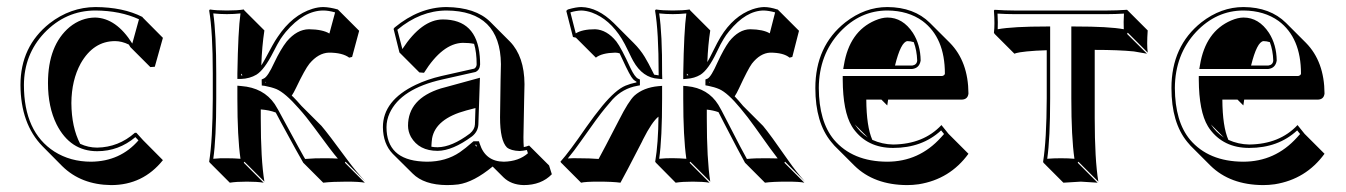

<svg xmlns="http://www.w3.org/2000/svg" viewBox="-20 -459 3820 545"><path d="M306.6 -342.3Q245.1 -342.3 209 -278.8Q183.1 -231.4 182.6 -166.5Q183.1 -97.7 207.5 -50.8Q230.5 -40 255.9 -40Q316.4 -41 362.8 -82H367.2L386.2 -61L442.4 -4.4Q385.7 66.4 295.4 66.4Q210.4 65.4 156.7 12.7L100.6 -43.9Q38.6 -107.4 38.1 -217.8Q38.1 -327.1 120.6 -392.6Q179.7 -438.5 251 -439Q329.6 -438.5 383.8 -411.1L386.2 -408.2L442.4 -351.6L419.4 -269.5L406.7 -268.6L350.1 -325.2Q347.7 -329.6 345.7 -332.5Q325.7 -342.3 306.6 -342.3ZM250 -409.2Q310.1 -407.7 355.5 -335.4L374.5 -404.3Q321.3 -428.7 251 -429.2Q166.5 -429.2 105.5 -365.2Q48.3 -304.2 47.9 -217.8Q47.9 -84.5 134.3 -28.8Q179.7 0 238.8 0Q321.3 -1 373 -60.5L364.3 -69.8Q316.9 -29.8 255.9 -29.8Q179.2 -29.8 140.6 -106Q116.2 -155.3 116.2 -223.1Q116.2 -330.6 177.7 -382.3Q210.4 -408.7 250 -409.2Z M584 -250Q584 -369.1 573.7 -429.2L575.7 -432.1Q593.8 -429.2 624 -429.2Q653.8 -429.2 671.9 -432.1L673.8 -429.2L730.5 -372.6Q723.6 -328.1 721.7 -273.4Q726.6 -279.8 753.4 -330.1Q761.2 -344.2 768.1 -354Q809.6 -416.5 867.2 -434.1Q883.3 -439 897.9 -439Q916.5 -438.5 939 -432.1L942.9 -428.2L999.5 -371.6L979.5 -297.4L971.2 -295.4Q952.1 -309.6 913.6 -309.6Q883.8 -308.6 858.4 -278.3Q845.7 -262.7 820.3 -209.5Q813.5 -195.3 808.1 -187.5Q811 -184.6 812 -184.1Q822.3 -173.8 835.9 -158.2L892.6 -101.6Q911.1 -80.1 966.3 -4.9Q991.2 28.8 1017.6 56.6L960.9 0L959 2.9L1015.6 59.6Q1000 56.6 963.4 56.6Q923.3 56.6 897.5 59.6L840.8 2.9Q829.1 -16.6 776.9 -112.8Q774.4 -116.7 770.5 -125Q765.1 -135.3 762.7 -139.6Q744.6 -146.5 720.2 -148.4V-122.6Q720.2 -6.3 730.5 56.6L673.8 0L671.9 2.9L728.5 59.6Q710.4 56.6 680.7 56.6Q650.9 56.6 632.3 59.6L575.7 2.9L573.7 0Q583.5 -61 584 -179.2ZM735.4 -224.6 732.9 -227.1V-225.1Q734.4 -224.6 735.4 -224.6ZM668.5 -245.1 664.1 -250V-245.1Q667 -245.1 668.5 -245.1ZM593.8 -250V-179.2Q593.8 -65.4 585.4 -8.3Q605 -10.3 624 -9.8Q643.6 -9.8 662.6 -8.3Q653.8 -69.3 653.8 -179.2V-215.8L664.6 -214.8Q728 -210 759.8 -163.6Q767.1 -152.8 785.6 -117.7Q839.4 -18.6 842.3 -14.2Q844.7 -10.3 846.2 -7.8Q874.5 -10.3 906.7 -9.8Q922.4 -9.8 939 -8.8Q923.8 -25.9 870.6 -98.6Q849.6 -127.4 828.1 -151.4Q789.6 -195.3 764.6 -206.1Q750 -211.9 731.4 -215.3L723.1 -216.3L722.7 -233.4L729 -236.3Q740.2 -241.2 758.3 -280.8Q776.9 -319.8 793.9 -341.3Q822.8 -375.5 856.9 -376Q896 -375.5 915 -363.8L931.2 -423.8Q912.1 -429.2 897.9 -429.2Q842.8 -429.2 791 -368.2Q782.7 -357.9 776.4 -348.6Q768.6 -336.4 755.4 -310.5Q730.5 -261.2 708 -247.1Q689 -235.8 664.1 -234.9H653.8V-250Q655.8 -371.6 662.6 -420.9Q643.1 -418.9 624 -418.9Q604.5 -418.9 585.4 -420.9Q593.8 -362.3 593.8 -250Z M1332 -47.9H1328.1L1334 -42Q1333 -45.4 1332 -47.9ZM1204.6 -42.5Q1212.9 -41 1222.2 -41Q1262.7 -41.5 1314 -80.1Q1327.6 -91.8 1328.1 -106L1329.6 -152.3L1303.7 -145.5Q1216.8 -122.1 1206.5 -66.4Q1205.1 -56.2 1204.6 -45.4Q1204.6 -43.5 1204.6 -42.5ZM1466.8 -41.5Q1474.6 -43 1481.9 -45.9L1538.6 10.7L1546.4 35.6Q1516.6 66.4 1466.3 66.4Q1430.7 65.4 1409.2 44.4L1378.4 13.7Q1324.7 58.1 1280.8 64.5Q1266.1 66.4 1248.5 66.4Q1183.6 65.9 1151.4 33.7L1094.7 -22.5Q1067.4 -50.8 1066.9 -98.1Q1066.9 -173.8 1160.2 -218.3Q1192.9 -233.9 1232.9 -243.2L1326.2 -264.2Q1332.5 -268.1 1333 -275.9Q1333 -310.5 1325.7 -334.5Q1312 -337.4 1293.5 -337.4Q1235.8 -335.9 1183.6 -252.4L1170.4 -253.4L1113.8 -310.1L1097.2 -377L1100.1 -380.9Q1169.9 -438.5 1247.1 -439Q1329.6 -438 1371.1 -397.5L1427.7 -340.8Q1468.3 -298.8 1468.8 -220.2Q1468.8 -215.8 1467.8 -174.8Q1465.8 -87.9 1465.8 -69.3Q1465.8 -53.7 1466.8 -41.5ZM1339.4 -58.1 1341.8 -50.8Q1357.9 -0.5 1410.2 0Q1452.6 -1 1478.5 -23.9L1475.6 -33.2Q1464.4 -30.8 1455.1 -30.3Q1430.2 -31.2 1418.9 -40.5Q1399.4 -60.1 1399.4 -126Q1399.4 -144 1400.9 -231.9Q1401.9 -272.5 1401.9 -276.9Q1400.4 -428.2 1247.1 -429.2Q1172.9 -428.7 1107.9 -374.5L1122.1 -319.8Q1176.8 -403.3 1236.8 -403.8Q1333 -403.8 1341.8 -299.3Q1342.8 -287.6 1342.8 -275.9Q1341.8 -259.8 1329.1 -254.4H1328.6L1235.4 -233.4Q1117.7 -207 1085.9 -137.7Q1077.1 -118.2 1077.1 -98.1Q1077.1 -6.3 1179.2 -0.5Q1186 0 1191.9 0Q1245.6 0 1285.2 -26.9Q1300.8 -37.6 1321.3 -55.7L1324.2 -58.1ZM1342.3 -238.3 1337.9 -106Q1336.9 -85.4 1319.8 -71.8Q1264.6 -31.2 1222.2 -30.8Q1169.4 -30.8 1146.5 -70.3Q1138.2 -85.9 1138.2 -102.1Q1138.2 -178.7 1231.4 -208Q1238.3 -210 1244.1 -211.4Z M1802.2 -56.6Q1752.9 39.1 1741.2 59.6Q1719.7 56.6 1678.2 56.6Q1642.1 56.6 1629.4 59.6L1572.8 2.9L1570.8 0Q1595.2 -26.9 1644.5 -98.6Q1667.5 -131.3 1689.5 -158.2Q1727.5 -204.1 1755.4 -215.8Q1769.5 -221.7 1786.6 -225.1V-227.1Q1781.2 -230 1777.3 -233.9Q1768.6 -242.7 1746.6 -291Q1742.2 -300.8 1738.8 -307.6Q1731.9 -309.6 1726.1 -309.6Q1688 -308.6 1671.4 -295.4L1614.7 -352.1L1606.4 -354L1587.4 -428.2L1591.8 -432.1Q1615.2 -439 1630.4 -439Q1676.8 -438 1722.2 -393.6L1778.8 -336.9Q1797.4 -318.4 1810.1 -297.4Q1818.8 -283.7 1836.9 -247.1Q1843.8 -245.6 1849.6 -245.1V-250Q1849.6 -369.1 1839.4 -429.2L1841.8 -432.1Q1859.9 -429.2 1889.6 -429.2Q1919.4 -429.2 1937.5 -432.1L1939.5 -429.2L1996.1 -372.6Q1989.7 -331.5 1987.8 -282.7Q1993.2 -291.5 2003.4 -312.5Q2017.1 -340.3 2025.4 -354Q2062 -413.6 2115.7 -432.6Q2133.3 -438.5 2148.4 -439Q2165.5 -439 2186.5 -432.1H2187.5L2191.4 -428.2L2248 -371.6L2229 -297.4L2221.2 -295.4Q2204.1 -309.6 2166 -309.6Q2137.7 -308.1 2114.3 -278.3Q2103.5 -263.7 2077.6 -208Q2070.8 -193.4 2065.4 -185.5Q2075.7 -174.8 2089.4 -158.2L2146 -101.6Q2165 -79.1 2217.3 -3.9Q2240.7 29.8 2265.1 56.6L2208.5 0L2206.5 2.9L2263.2 59.6Q2250.5 56.6 2214.4 56.6Q2172.9 56.6 2151.4 59.6L2094.7 2.9Q2081.1 -21 2033.7 -112.8Q2020.5 -138.7 2019.5 -140.6Q2004.4 -146 1986.3 -147.9V-122.6Q1986.3 -6.3 1996.1 56.6L1939.5 0L1937.5 2.9L1994.1 59.6Q1976.1 56.6 1946.3 56.6Q1916.5 56.6 1897.9 59.6L1841.8 2.9L1839.8 0Q1848.6 -52.7 1849.1 -127.9Q1830.6 -113.3 1805.2 -63Q1803.2 -59.1 1802.2 -56.6ZM1995.1 -224.6 1992.7 -227.1V-225.1Q1994.1 -224.6 1995.1 -224.6ZM1934.1 -245.6 1929.7 -250V-245.1Q1932.1 -245.6 1934.1 -245.6ZM1736.8 -117.7Q1764.2 -171.9 1780.8 -187.5Q1806.6 -210.4 1848.6 -214.4L1859.4 -215.3V-179.2Q1859.4 -65.4 1851.1 -8.3Q1870.6 -10.3 1889.6 -10Q1908.7 -9.8 1928.2 -8.3Q1919.4 -69.3 1919.4 -179.2V-215.3L1930.7 -214.4Q1989.7 -208.5 2019 -161.6Q2025.9 -150.4 2042.5 -117.7Q2090.3 -24.4 2100.1 -7.8Q2125.5 -10.3 2157.7 -9.8Q2172.9 -9.8 2187.5 -9.3Q2174.8 -24.9 2123 -98.1Q2102.5 -127 2082 -151.4Q2045.9 -195.3 2021.5 -206.1Q2007.8 -211.9 1990.7 -215.3L1982.4 -216.8V-233.4L1988.3 -235.8Q1998.5 -240.7 2016.6 -281.7Q2034.2 -319.8 2049.8 -341.3Q2077.1 -375.5 2109.4 -376Q2146.5 -375.5 2165 -364.3L2180.2 -423.8Q2162.6 -428.7 2148.4 -429.2Q2097.7 -429.2 2049.8 -370.6Q2040.5 -359.4 2034.2 -348.6Q2026.4 -336.4 2014.2 -310.5Q1990.2 -260.3 1967.8 -246.6Q1951.2 -236.8 1930.2 -235.4L1919.4 -234.4V-250Q1921.4 -371.6 1928.2 -420.9Q1908.7 -418.9 1889.6 -418.9Q1870.1 -418.9 1851.1 -420.9Q1859.9 -362.3 1859.4 -250L1859.9 -234.4L1849.1 -235.4Q1804.2 -237.8 1777.3 -286.1Q1772.9 -293.9 1765.1 -310.5Q1752.4 -336.9 1745.1 -348.6Q1710.4 -404.8 1660.2 -423.3Q1644.5 -428.7 1630.4 -429.2Q1614.3 -428.7 1599.1 -423.8L1614.3 -364.3Q1633.3 -376 1669.4 -376Q1702.6 -374.5 1729.5 -341.3Q1743.7 -322.8 1770 -265.1Q1781.7 -240.7 1791 -235.8L1796.4 -233.4V-216.8L1788.6 -215.3Q1748 -208 1718.8 -176.8Q1710 -167 1697.3 -151.4Q1678.7 -129.4 1627.4 -56.2Q1609.4 -30.3 1591.8 -9.3Q1606.9 -10.3 1621.6 -9.8Q1654.3 -9.8 1679.2 -7.8Q1690.4 -27.8 1736.8 -117.7Z M2652.3 -104 2672.4 -79.1 2729 -22.5Q2676.3 49.8 2587.9 64Q2570.8 66.4 2554.7 66.4Q2460.9 65.9 2405.3 11.2L2348.6 -45.4Q2343.3 -51.3 2339.4 -56.2Q2294.4 -110.8 2294.4 -209Q2294.4 -328.1 2379.4 -395.5Q2435.1 -439 2499 -439Q2574.7 -438.5 2619.6 -394L2676.3 -337.4Q2728.5 -284.2 2729 -193.4Q2727.1 -177.2 2710.9 -176.3H2501Q2499 -165 2498.5 -159.7L2481.9 -176.3H2439Q2439.5 -99.6 2456.1 -62Q2484.4 -49.3 2515.1 -48.8Q2601.6 -49.8 2652.3 -104ZM2573.7 -339.4Q2564 -342.3 2555.7 -342.3Q2537.1 -340.3 2520.5 -272.9H2569.3Q2582.5 -274.9 2583.5 -287.1Q2582.5 -315.9 2573.7 -339.4ZM2443.4 -68.8 2406.2 -106Q2414.1 -94.2 2422.9 -85.4Q2432.6 -75.7 2443.4 -68.8ZM2651.4 -88.9Q2597.7 -39.1 2515.1 -39.1Q2441.9 -39.1 2402.3 -93.8Q2399.4 -97.7 2397.9 -100.6Q2372.6 -142.6 2372.1 -232.9V-243.2H2654.3Q2661.6 -245.1 2662.1 -250Q2662.1 -352.1 2598.6 -399.4Q2558.1 -428.7 2499 -429.2Q2421.9 -429.2 2364.3 -368.2Q2304.7 -304.2 2304.2 -209Q2304.7 -113.8 2347.2 -62.5Q2399.9 -0.5 2498 0Q2588.9 0 2650.9 -68.8Q2655.8 -74.2 2659.7 -78.6ZM2373.5 -263.2 2375.5 -274.4Q2391.1 -369.6 2463.9 -400.9Q2483.4 -409.2 2499 -409.2Q2542.5 -409.2 2571.3 -365.7Q2592.8 -332 2593.3 -287.1Q2589.8 -265.6 2569.3 -263.2Z M2951.2 -316.4Q2917.5 -315.4 2894.5 -313Q2871.6 -310.5 2865.7 -308.6L2859.4 -306.6L2803.2 -362.8L2801.3 -366.2Q2804.2 -389.2 2801.3 -429.2L2803.2 -431.2Q2833.5 -429.2 2857.9 -429.2H3124Q3149.4 -429.2 3179.2 -431.2L3181.2 -429.2L3237.8 -372.6Q3234.9 -331.5 3237.8 -309.6L3181.2 -366.2L3179.2 -362.8L3235.8 -306.6Q3235.8 -306.6 3198.7 -313Q3155.8 -317.4 3087.4 -317.4V-123.5Q3087.4 -6.3 3097.7 56.6L3041 0L3039.1 2.9L3095.7 59.6Q3093.8 59.6 3047.9 56.6L2998.5 59.6L2941.9 2.9L2940.9 0Q2950.7 -61 2951.2 -180.2ZM2951.2 -383.8H2960.9V-180.2Q2960.9 -65.9 2952.6 -8.3Q2969.7 -9.8 2991.2 -9.8Q3013.2 -9.8 3029.8 -8.3Q3021 -69.3 3021 -180.2V-383.8H3031.2Q3128.4 -383.8 3169.9 -376Q3168.9 -395 3170.4 -420.4Q3144.5 -418.9 3124 -418.9H2857.9Q2836.4 -418.9 2811.5 -420.4Q2813 -394 2812 -376Q2855 -383.8 2951.2 -383.8Z M3663.1 -104 3683.1 -79.1 3739.7 -22.5Q3687 49.8 3598.6 64Q3581.5 66.4 3565.4 66.4Q3471.7 65.9 3416 11.2L3359.4 -45.4Q3354 -51.3 3350.1 -56.2Q3305.2 -110.8 3305.2 -209Q3305.2 -328.1 3390.1 -395.5Q3445.8 -439 3509.8 -439Q3585.4 -438.5 3630.4 -394L3687 -337.4Q3739.3 -284.2 3739.7 -193.4Q3737.8 -177.2 3721.7 -176.3H3511.7Q3509.8 -165 3509.3 -159.7L3492.7 -176.3H3449.7Q3450.2 -99.6 3466.8 -62Q3495.1 -49.3 3525.9 -48.8Q3612.3 -49.8 3663.1 -104ZM3584.5 -339.4Q3574.7 -342.3 3566.4 -342.3Q3547.9 -340.3 3531.2 -272.9H3580.1Q3593.3 -274.9 3594.2 -287.1Q3593.3 -315.9 3584.5 -339.4ZM3454.1 -68.8 3417 -106Q3424.8 -94.2 3433.6 -85.4Q3443.4 -75.7 3454.1 -68.8ZM3662.1 -88.9Q3608.4 -39.1 3525.9 -39.1Q3452.6 -39.1 3413.1 -93.8Q3410.2 -97.7 3408.7 -100.6Q3383.3 -142.6 3382.8 -232.9V-243.2H3665Q3672.4 -245.1 3672.9 -250Q3672.9 -352.1 3609.4 -399.4Q3568.8 -428.7 3509.8 -429.2Q3432.6 -429.2 3375 -368.2Q3315.4 -304.2 3314.9 -209Q3315.4 -113.8 3357.9 -62.5Q3410.6 -0.5 3508.8 0Q3599.6 0 3661.6 -68.8Q3666.5 -74.2 3670.4 -78.6ZM3384.3 -263.2 3386.2 -274.4Q3401.9 -369.6 3474.6 -400.9Q3494.1 -409.2 3509.8 -409.2Q3553.2 -409.2 3582 -365.7Q3603.5 -332 3604 -287.1Q3600.6 -265.6 3580.1 -263.2Z"/></svg>

Font: Linux Biolinum Shadow O
Style: Regular
Weight: 400
Designer: Philipp H. Poll
Foundry: Philipp H. Poll
Version: Version 1.0.4